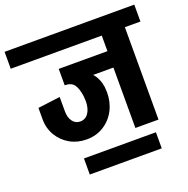

<svg xmlns="http://www.w3.org/2000/svg" viewBox="-176 -787 1057 1078"><g transform="rotate(-20 352.5 -247.5)"><path d="M740 -552H647V0H509V-361H388Q418 -328 426 -276Q428 -254 428 -243Q428 -185 403.5 -137.5Q379 -90 334 -61.5Q289 -33 232 -33H231Q176 -33 132 -58Q88 -83 62 -126.5Q36 -170 36 -223V-292L169 -309V-224Q169 -186 186 -163Q203 -140 231 -140Q263 -140 281 -167Q299 -194 299 -238Q299 -248 297 -268Q290 -317 273 -339Q256 -361 218 -361V-459H509V-552H-35V-653H740ZM609 158H179V62H609Z"/></g></svg>

Font: Akshar SemiBold
Style: Regular
Weight: 600
Designer: Tall Chai
Foundry: Tall Chai
Version: Version 1.000